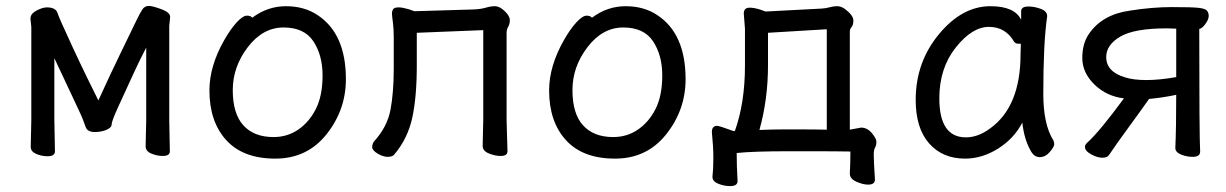

<svg xmlns="http://www.w3.org/2000/svg" viewBox="-20 -513 4151 650"><path d="M141 16Q121 16 102.5 8Q84 0 84 -16L86 -106V-422L83 -450L84 -457Q87 -469 106 -478.5Q125 -488 139 -488Q154 -488 163 -483Q172 -478 174.5 -469.5Q177 -461 189.5 -433Q202 -405 226.5 -352Q251 -299 275 -250Q299 -201 313 -173Q354 -263 391.5 -340Q429 -417 441.5 -443Q454 -469 462 -481Q470 -493 484 -493Q496 -493 526 -482Q556 -471 556 -456L553 -425V-106L555 -1Q555 15 531 15Q512 15 492.5 7Q473 -1 473 -18L475 -106V-352Q452 -308 428.5 -256.5Q405 -205 381.5 -154Q358 -103 358 -92Q358 -81 340.5 -73.5Q323 -66 301 -66Q276 -66 270 -83L263 -102Q260 -113 224 -188.5Q188 -264 164 -316V-106L166 -1Q166 16 141 16Z M906 -49Q953 -49 990 -74.5Q1027 -100 1049.5 -144.5Q1072 -189 1072 -258Q1072 -326 1041 -373Q1010 -420 940 -420Q870 -420 819 -353.5Q768 -287 768 -208Q768 -128 804 -88.5Q840 -49 906 -49ZM912 24Q803 24 746 -38.5Q689 -101 689 -207Q689 -289 739 -377Q760 -414 781 -437Q802 -460 816 -460Q829 -460 834 -453Q886 -492 948 -492Q1010 -492 1055 -462Q1151 -399 1151 -245Q1151 -141 1085.5 -58.5Q1020 24 912 24Z M1292 18Q1277 18 1258.5 7Q1240 -4 1240 -15Q1240 -25 1246 -34Q1291 -83 1302 -141.5Q1313 -200 1313 -281V-387Q1313 -417 1310 -438Q1307 -459 1307 -467Q1307 -476 1311 -482Q1315 -488 1330 -488Q1342 -488 1363 -482L1383 -475L1583 -481Q1608 -482 1624.5 -487Q1641 -492 1656 -492Q1671 -492 1688.5 -475.5Q1706 -459 1706 -445Q1706 -432 1700.5 -422.5Q1695 -413 1695 -402V-107L1698 -1Q1698 15 1675 15Q1656 15 1635 6.5Q1614 -2 1614 -19L1616 -107V-411L1391 -402V-291Q1391 -184 1375.5 -113.5Q1360 -43 1314 11Q1308 18 1292 18Z M2056 -49Q2103 -49 2140 -74.5Q2177 -100 2199.5 -144.5Q2222 -189 2222 -258Q2222 -326 2191 -373Q2160 -420 2090 -420Q2020 -420 1969 -353.5Q1918 -287 1918 -208Q1918 -128 1954 -88.5Q1990 -49 2056 -49ZM2062 24Q1953 24 1896 -38.5Q1839 -101 1839 -207Q1839 -289 1889 -377Q1910 -414 1931 -437Q1952 -460 1966 -460Q1979 -460 1984 -453Q2036 -492 2098 -492Q2160 -492 2205 -462Q2301 -399 2301 -245Q2301 -141 2235.5 -58.5Q2170 24 2062 24Z M2551 -73Q2597 -75 2643 -75Q2754 -75 2779 -74V-414L2580 -402V-292Q2580 -177 2551 -73ZM2452 117Q2431 117 2411.5 109Q2392 101 2392 86V85Q2395 60 2395 22Q2395 -16 2390 -66Q2390 -87 2408 -87Q2418 -86 2464 -69L2468 -70Q2502 -165 2502 -291V-416L2498 -467Q2498 -487 2518 -487Q2532 -487 2552 -481L2572 -474L2762 -484Q2777 -485 2789 -488.5Q2801 -492 2814 -492Q2827 -492 2840 -483Q2869 -461 2869 -444Q2869 -428 2863 -421.5Q2857 -415 2857 -406V-74L2895 -81Q2916 -81 2931.5 -62.5Q2947 -44 2947 -33Q2947 -21 2942.5 -13.5Q2938 -6 2938 11Q2938 31 2942 95Q2942 112 2919 112Q2901 112 2879 102Q2857 92 2857 75V74Q2859 40 2859 0Q2847 -1 2654 -1Q2530 -1 2474 5Q2474 49 2477 100Q2477 117 2452 117Z M3250 -48Q3292 -48 3333 -79Q3435 -153 3435 -330L3436 -365H3427Q3418 -365 3413 -372Q3384 -422 3328 -422Q3271 -422 3215.5 -352Q3160 -282 3160 -180Q3160 -48 3250 -48ZM3247 24Q3171 24 3125.5 -27.5Q3080 -79 3080 -175Q3080 -302 3158.5 -397Q3237 -492 3333 -492Q3415 -492 3437 -446V-475Q3437 -491 3462 -491Q3482 -491 3503.5 -483Q3525 -475 3525 -459V-457Q3512 -368 3512 -195Q3512 -92 3546 -38Q3549 -32 3549 -25Q3549 -16 3534 1.5Q3519 19 3500 19Q3480 19 3468 -5Q3447 -43 3441 -98Q3413 -44 3359 -10Q3305 24 3247 24Z M3861 -242Q3905 -242 3962 -252V-416L3930 -417Q3820 -417 3772.5 -389Q3725 -361 3725 -320Q3725 -270 3789 -251Q3817 -242 3861 -242ZM3712 21Q3695 21 3674 9.5Q3653 -2 3653 -16Q3653 -24 3663 -32Q3705 -71 3785 -180Q3726 -187 3685 -227Q3644 -267 3644 -317Q3644 -366 3667 -399Q3712 -464 3805 -477Q3880 -489 3948 -489Q4015 -489 4037.5 -486.5Q4060 -484 4066 -477Q4072 -470 4072 -459Q4072 -447 4060.5 -431.5Q4049 -416 4040 -415Q4040 -51 4043 0Q4043 18 4018 18Q3997 18 3978 10Q3959 2 3959 -12V-13Q3962 -79 3962 -192Q3914 -182 3870 -178Q3844 -141 3800.5 -81.5Q3757 -22 3735 11Q3729 21 3712 21Z"/></svg>

Font: LXGW WenKai Medium
Style: Regular
Weight: 500
Designer: LXGW / Fontworks Inc.
Foundry: LXGW / Fontworks Inc.
Version: Version 1.501; October 10, 2024